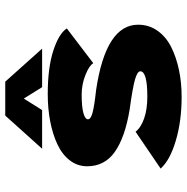

<svg xmlns="http://www.w3.org/2000/svg" viewBox="-10 -708 729 750"><g transform="rotate(-90 355.0 -333.5)"><path d="M539.5 -534H389L344.5 -605.5L299.5 -534H148.5L278 -678H410.5ZM351 11Q256.5 11 180 -11.8Q103.5 -34.5 71 -71L215 -169Q231 -148 266.8 -135.5Q302.5 -123 351.5 -123Q451 -123 451 -150.5Q451 -162 418.8 -171.2Q386.5 -180.5 302 -192Q193 -210 136.5 -249.8Q80 -289.5 80 -358Q80 -396 103.2 -426Q126.5 -456 166.2 -474.5Q206 -493 255.8 -502.5Q305.5 -512 362 -512Q465 -512 531.8 -490.2Q598.5 -468.5 618.5 -437.5L482.5 -334Q474.5 -349.5 437.2 -364.5Q400 -379.5 360.5 -379.5Q312.5 -379.5 288 -372.8Q263.5 -366 263.5 -355Q263.5 -344 289.2 -337Q315 -330 378.5 -323Q633 -285 633 -159Q633 -117 609.8 -83.8Q586.5 -50.5 546.5 -30.2Q506.5 -10 456.8 0.5Q407 11 351 11Z"/></g></svg>

Font: League Mono ExtraBold
Style: Regular
Weight: 800
Width: 6
Designer: Tyler Finck
Foundry: The League of Moveable Type / Tyler Finck
Version: Version 2.210